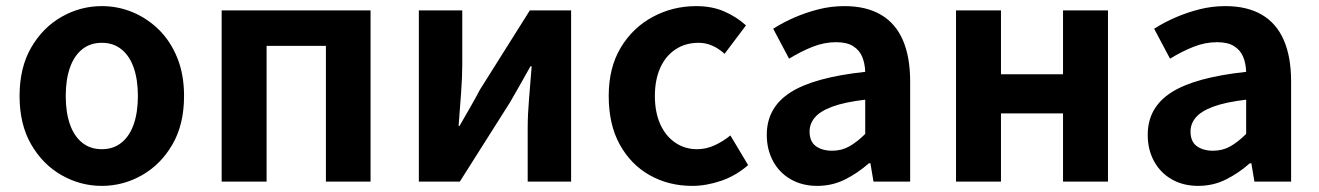

<svg xmlns="http://www.w3.org/2000/svg" viewBox="-20 -594 4314 628"><path d="M313 14Q243 14 181.5 -21Q120 -56 82 -121.5Q44 -187 44 -280Q44 -373 82 -438.5Q120 -504 181.5 -539Q243 -574 313 -574Q366 -574 414 -554Q462 -534 500 -496.5Q538 -459 560 -404.5Q582 -350 582 -280Q582 -187 544 -121.5Q506 -56 444.5 -21Q383 14 313 14ZM313 -106Q351 -106 377.5 -127.5Q404 -149 417.5 -188Q431 -227 431 -280Q431 -333 417.5 -372Q404 -411 377.5 -432.5Q351 -454 313 -454Q275 -454 248.5 -432.5Q222 -411 208.5 -372Q195 -333 195 -280Q195 -227 208.5 -188Q222 -149 248.5 -127.5Q275 -106 313 -106Z M705 0V-560H1192V0H1046V-444H852V0Z M1350 0V-560H1492V-383Q1492 -341 1488 -288Q1484 -235 1480 -182H1483Q1498 -208 1517.5 -242Q1537 -276 1550 -301L1713 -560H1848V0H1706V-176Q1706 -219 1710.5 -272Q1715 -325 1719 -377H1715Q1701 -352 1681.5 -317.5Q1662 -283 1648 -259L1484 0Z M2244 14Q2167 14 2105 -21Q2043 -56 2007 -121.5Q1971 -187 1971 -280Q1971 -373 2010.5 -438.5Q2050 -504 2115.5 -539Q2181 -574 2257 -574Q2309 -574 2349 -556.5Q2389 -539 2420 -511L2350 -418Q2330 -436 2309 -445Q2288 -454 2265 -454Q2222 -454 2189.5 -432.5Q2157 -411 2139.5 -372Q2122 -333 2122 -280Q2122 -227 2139.5 -188Q2157 -149 2188.5 -127.5Q2220 -106 2260 -106Q2290 -106 2318 -119Q2346 -132 2369 -151L2427 -54Q2387 -19 2338.5 -2.5Q2290 14 2244 14Z M2653 14Q2604 14 2566.5 -7.5Q2529 -29 2508.5 -67Q2488 -105 2488 -153Q2488 -242 2565 -291.5Q2642 -341 2810 -359Q2809 -387 2800 -408.5Q2791 -430 2770.5 -443Q2750 -456 2715 -456Q2676 -456 2638 -441Q2600 -426 2561 -402L2509 -500Q2542 -521 2579 -537Q2616 -553 2657 -563.5Q2698 -574 2742 -574Q2813 -574 2861 -546Q2909 -518 2933 -463Q2957 -408 2957 -327V0H2837L2827 -60H2822Q2786 -28 2744 -7Q2702 14 2653 14ZM2702 -101Q2733 -101 2758.5 -115.5Q2784 -130 2810 -156V-268Q2742 -260 2702 -245Q2662 -230 2645 -209.5Q2628 -189 2628 -164Q2628 -131 2648.5 -116Q2669 -101 2702 -101Z M3107 0V-560H3254V-351H3457V-560H3604V0H3457V-223H3254V0Z M3899 14Q3850 14 3812.5 -7.5Q3775 -29 3754.5 -67Q3734 -105 3734 -153Q3734 -242 3811 -291.5Q3888 -341 4056 -359Q4055 -387 4046 -408.5Q4037 -430 4016.5 -443Q3996 -456 3961 -456Q3922 -456 3884 -441Q3846 -426 3807 -402L3755 -500Q3788 -521 3825 -537Q3862 -553 3903 -563.5Q3944 -574 3988 -574Q4059 -574 4107 -546Q4155 -518 4179 -463Q4203 -408 4203 -327V0H4083L4073 -60H4068Q4032 -28 3990 -7Q3948 14 3899 14ZM3948 -101Q3979 -101 4004.5 -115.5Q4030 -130 4056 -156V-268Q3988 -260 3948 -245Q3908 -230 3891 -209.5Q3874 -189 3874 -164Q3874 -131 3894.5 -116Q3915 -101 3948 -101Z"/></svg>

Font: Noto Sans SC
Style: Bold
Weight: 700
Designer: Ryoko NISHIZUKA  (kana, bopomofo & ideographs); Paul D. Hunt (Latin, Greek & Cyrillic); Sandoll Communications , Soo-you
Foundry: Adobe
Version: Version 2.004-H2;hotconv 1.0.118;makeotfexe 2.5.65603